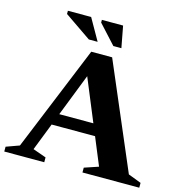

<svg xmlns="http://www.w3.org/2000/svg" viewBox="-132 -984 1045 1097"><g transform="rotate(15 391.0 -435.5)"><path d="M179.5 -219V-287.5H524V-219ZM713 -58 790 -28.5V0H454V-28.5L537 -56.5L327 -564.5H348L149.5 -56.5L228 -28.5V0H-8.5V-28.5L69 -56.5L324 -679.5H447.5ZM344.5 -743.5H292.5L134.5 -852V-871H272ZM485 -743.5H437.5L335.5 -855V-871H461Z"/></g></svg>

Font: Newsreader 16pt 16pt
Style: Bold
Weight: 700
Version: Version 1.003